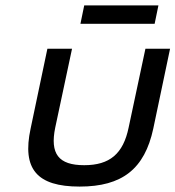

<svg xmlns="http://www.w3.org/2000/svg" viewBox="-20 -680 648 709"><path d="M93 -205C61 -56 116 9 274 9C431 9 514 -56 546 -205L608 -500H517L455 -209C435 -112 385 -70 291 -70C196 -70 164 -112 184 -209L246 -500H155ZM277 -592H551L565 -660H291Z"/></svg>

Font: LT Wave Text Italic
Style: Regular
Weight: 400
Designer: Daniel Lyons
Version: Version 2.5 (Glyphs App)